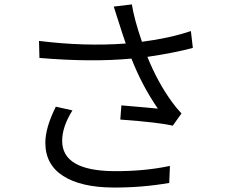

<svg xmlns="http://www.w3.org/2000/svg" viewBox="-20 -798 1017 858"><path d="M512.7 -692.4Q509.8 -700.2 501.5 -727.1Q493.2 -753.9 488.3 -768.6L569.3 -778.3Q579.1 -713.9 614.3 -611.3Q737.3 -627 833 -659.2L841.8 -584Q763.7 -562.5 638.7 -543.9Q684.6 -429.7 749 -341.8Q764.6 -319.3 791 -291L752 -236.3Q691.4 -251 517.6 -263.7L522.5 -327.1Q670.9 -314.5 685.5 -312.5Q615.2 -414.1 567.4 -536.1Q388.7 -519.5 156.2 -539.1L154.3 -615.2Q358.4 -589.8 542 -603.5Q525.4 -651.4 512.7 -692.4ZM182.6 -160.2Q182.6 -227.5 229.5 -321.3L303.7 -304.7Q257.8 -231.4 257.8 -168.9Q257.8 -35.2 488.3 -33.2Q625 -32.2 739.3 -56.6L736.3 19.5Q612.3 41 484.4 40Q341.8 39.1 262.2 -11.7Q182.6 -62.5 182.6 -160.2Z"/></svg>

Font: Min Sans
Style: Regular
Weight: 400
Designer: Jinseong-Kim, NotoSansCJK, Nunito
Foundry: Jinseong-Kim
Version: Version 1.400;Glyphs 3.1.2 (3151)